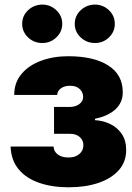

<svg xmlns="http://www.w3.org/2000/svg" viewBox="-20 -794 565 824"><path d="M25.4 -165H210Q210.4 -144 228.3 -130.9Q246.1 -117.7 274.4 -118.2Q302.2 -117.7 320.1 -132.6Q337.9 -147.5 337.9 -170.9Q337.9 -192.4 321.8 -206.3Q305.7 -220.2 280.3 -219.7H211.9V-335H280.3Q304.7 -335.4 320.6 -347.4Q336.4 -359.4 336.9 -377.9Q336.4 -399.4 321 -412.8Q305.7 -426.3 281.2 -425.8Q257.3 -426.3 241.7 -415Q226.1 -403.8 225.6 -386.7H41Q41 -439.5 72.3 -476.6Q103.5 -513.7 156.2 -533.2Q209 -552.7 272.5 -552.7Q382.3 -552.7 444.8 -512.9Q507.3 -473.1 506.8 -397.5Q507.3 -356 477.1 -326.4Q446.8 -296.9 387.7 -284.2V-278.3Q422.9 -276.4 453.4 -261.5Q483.9 -246.6 502.7 -219Q521.5 -191.4 521.5 -150.4Q521.5 -99.1 489.7 -63.5Q458 -27.8 402.3 -9Q346.7 9.8 274.4 9.8Q204.1 9.8 148.4 -9.3Q92.8 -28.3 60.3 -67.1Q27.8 -106 25.4 -165ZM162.1 -609.4Q125.5 -609.4 100.3 -633.5Q75.2 -657.7 75.2 -691.4Q75.2 -726.1 100.3 -750Q125.5 -773.9 162.1 -774.4Q196.8 -773.9 221.9 -750Q247.1 -726.1 247.1 -691.4Q247.1 -657.7 221.9 -633.5Q196.8 -609.4 162.1 -609.4ZM387.7 -609.4Q351.6 -609.4 326.2 -633.5Q300.8 -657.7 300.8 -691.4Q300.8 -726.1 326.2 -750Q351.6 -773.9 387.7 -774.4Q422.9 -773.9 447.8 -750Q472.7 -726.1 472.7 -691.4Q472.7 -657.7 447.8 -633.5Q422.9 -609.4 387.7 -609.4Z"/></svg>

Font: Inter Tight Black
Style: Regular
Weight: 900
Designer: Rasmus Andersson
Foundry: rsms
Version: Version 3.004; ttfautohint (v1.8.4.7-5d5b)